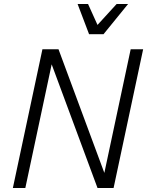

<svg xmlns="http://www.w3.org/2000/svg" viewBox="-20 -935 749 955"><path d="M44 0 191 -690H271L499 -75L630 -690H692L545 0H465L237 -615L106 0ZM366 -915H418L465 -811L560 -915H617L495 -765H423Z"/></svg>

Font: Radio Canada Light
Style: Italic
Weight: 300
Italic angle: -12°
Designer: Charles Daoud, Etienne Aubert Bonn, Alexandre Saumier Demers, Jacques Le Bailly
Foundry: Radio-Canada
Version: Version 2.104; ttfautohint (v1.8.4.7-5d5b);gftools[0.9.28.de